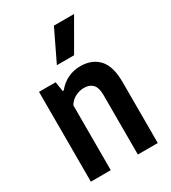

<svg xmlns="http://www.w3.org/2000/svg" viewBox="-195 -909 901 1010"><g transform="rotate(-30 255.5 -404.0)"><path d="M54 -545.5H155L164 -487H170.5Q196.5 -519.5 231.8 -536.8Q267 -554 309.5 -554Q379 -554 419.8 -510.2Q460.5 -466.5 460.5 -369.5V0H339.5V-360.5Q339.5 -406.5 321 -426Q302.5 -445.5 268.5 -445.5Q242.5 -445.5 216.5 -432.8Q190.5 -420 175 -394V0H54ZM205.5 -620 296 -808H418.5L310 -620Z"/></g></svg>

Font: Encode Sans Condensed SemiBold
Style: Regular
Weight: 600
Width: 3
Designer: Multiple Designers
Foundry: Impallari Type
Version: Version 2.000